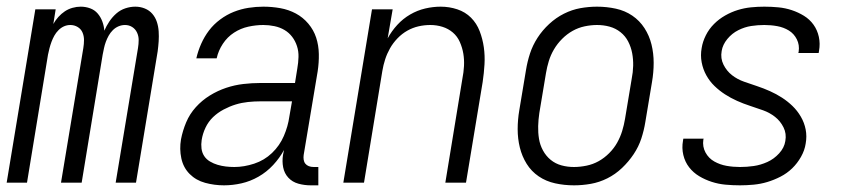

<svg xmlns="http://www.w3.org/2000/svg" viewBox="-20 -548 2540 576"><path d="M0 0 86 -520H147L140 -476Q146 -487 155 -497Q164 -507 174.5 -514Q185 -521 197.5 -524.5Q210 -528 222 -528Q237 -528 250.5 -523Q264 -518 273 -507.5Q282 -497 287 -483.5Q292 -470 293 -456Q299 -470 308 -483.5Q317 -497 329 -507.5Q341 -518 356 -523Q371 -528 386 -528Q401 -528 414.5 -522.5Q428 -517 437 -506.5Q446 -496 450.5 -482.5Q455 -469 456 -454Q457 -439 456 -424Q455 -409 453 -394L388 0H327L394 -404Q396 -416 396 -428Q396 -440 391 -450.5Q386 -461 376.5 -467Q367 -473 355 -473Q345 -473 335.5 -469Q326 -465 318.5 -457.5Q311 -450 306 -441Q301 -432 297.5 -422.5Q294 -413 292 -403.5Q290 -394 288 -384L225 0H163L230 -404Q232 -416 232 -428Q232 -440 227.5 -450.5Q223 -461 213 -467Q203 -473 191 -473Q181 -473 172 -469Q163 -465 155.5 -457.5Q148 -450 143 -441Q138 -432 134.5 -422.5Q131 -413 128.5 -403.5Q126 -394 124 -384L61 0Z M652 8Q623 8 595.5 0.5Q568 -7 549 -26Q530 -45 524 -73Q518 -101 523 -130Q528 -156 538.5 -181Q549 -206 567.5 -226.5Q586 -247 609.5 -261.5Q633 -276 658.5 -284.5Q684 -293 710 -296Q736 -299 761 -299H865L872 -343Q875 -360 875.5 -377Q876 -394 871 -409.5Q866 -425 856.5 -437.5Q847 -450 833.5 -458Q820 -466 803.5 -469.5Q787 -473 770 -473Q748 -473 725 -468Q702 -463 682 -450Q662 -437 648.5 -416.5Q635 -396 630 -373H569Q574 -395 583.5 -416.5Q593 -438 607 -456.5Q621 -475 640.5 -489.5Q660 -504 681.5 -512.5Q703 -521 725.5 -524.5Q748 -528 770 -528Q796 -528 821 -523.5Q846 -519 867.5 -507.5Q889 -496 905 -477Q921 -458 928.5 -435Q936 -412 936.5 -386Q937 -360 933 -334L891 -83Q890 -76 891 -69Q892 -62 896 -57Q900 -52 906.5 -49.5Q913 -47 921 -47H935V8H912Q893 8 875 3Q857 -2 845 -15Q833 -28 829.5 -46Q826 -64 829 -83L832 -98Q819 -74 799.5 -53Q780 -32 755.5 -18Q731 -4 704.5 2Q678 8 652 8ZM683 -47Q712 -47 742.5 -57Q773 -67 796 -89Q819 -111 831.5 -140Q844 -169 848 -198L856 -244H762Q743 -244 724 -242Q705 -240 687 -234.5Q669 -229 651 -219.5Q633 -210 619 -196.5Q605 -183 596.5 -165Q588 -147 585 -128Q583 -115 584.5 -102.5Q586 -90 592.5 -80Q599 -70 610 -63.5Q621 -57 633 -53.5Q645 -50 657.5 -48.5Q670 -47 683 -47Z M1010 0 1096 -520H1158L1143 -433Q1155 -455 1172 -473.5Q1189 -492 1210.5 -504.5Q1232 -517 1255.5 -522.5Q1279 -528 1302 -528Q1328 -528 1352 -520Q1376 -512 1393 -495Q1410 -478 1419 -454.5Q1428 -431 1431.5 -406Q1435 -381 1433.5 -355Q1432 -329 1428 -302L1378 0H1316L1367 -311Q1371 -331 1372 -350Q1373 -369 1370 -387Q1367 -405 1359.5 -422Q1352 -439 1338.5 -450.5Q1325 -462 1307.5 -467.5Q1290 -473 1271 -473Q1253 -473 1235.5 -469Q1218 -465 1202 -456Q1186 -447 1172.5 -433Q1159 -419 1150 -403Q1141 -387 1135.5 -370Q1130 -353 1127 -335L1072 0Z M1702 8Q1673 8 1645.5 2Q1618 -4 1596 -19Q1574 -34 1560 -56.5Q1546 -79 1539.5 -105.5Q1533 -132 1533 -160.5Q1533 -189 1538 -218L1558 -338Q1562 -363 1570 -387.5Q1578 -412 1592.5 -434.5Q1607 -457 1627.5 -476Q1648 -495 1672 -507Q1696 -519 1721 -523.5Q1746 -528 1771 -528Q1800 -528 1827.5 -522Q1855 -516 1877 -501Q1899 -486 1913.5 -463.5Q1928 -441 1934.5 -414.5Q1941 -388 1941 -359.5Q1941 -331 1936 -302L1916 -182Q1912 -157 1904 -132.5Q1896 -108 1881 -85.5Q1866 -63 1846 -44Q1826 -25 1802 -13Q1778 -1 1752.5 3.5Q1727 8 1702 8ZM1702 -47Q1720 -47 1739.5 -51Q1759 -55 1776 -64.5Q1793 -74 1807.5 -88.5Q1822 -103 1831.5 -120Q1841 -137 1846.5 -155Q1852 -173 1855 -191L1875 -311Q1879 -331 1879.5 -350.5Q1880 -370 1876.5 -388.5Q1873 -407 1864.5 -423.5Q1856 -440 1841.5 -451.5Q1827 -463 1809 -468Q1791 -473 1771 -473Q1753 -473 1734 -469Q1715 -465 1698 -455.5Q1681 -446 1666.5 -431.5Q1652 -417 1642 -400Q1632 -383 1626.5 -365Q1621 -347 1618 -329L1598 -209Q1595 -189 1594.5 -169.5Q1594 -150 1597 -131.5Q1600 -113 1609 -96.5Q1618 -80 1632 -68.5Q1646 -57 1664 -52Q1682 -47 1702 -47Z M2200 8Q2178 8 2156.5 6Q2135 4 2115 -2.5Q2095 -9 2077.5 -19.5Q2060 -30 2047.5 -46Q2035 -62 2030 -83Q2025 -104 2029 -126L2030 -132H2091L2090 -129Q2087 -108 2096.5 -90.5Q2106 -73 2123 -63.5Q2140 -54 2159.5 -50.5Q2179 -47 2200 -47Q2221 -47 2241.5 -50Q2262 -53 2282 -62Q2302 -71 2317.5 -88Q2333 -105 2336 -125Q2340 -147 2330.5 -166Q2321 -185 2305 -197.5Q2289 -210 2269.5 -217Q2250 -224 2230 -230.5Q2210 -237 2191 -245.5Q2172 -254 2155 -265Q2138 -276 2123.5 -290Q2109 -304 2099 -322Q2089 -340 2085 -361Q2081 -382 2085 -404Q2088 -423 2097.5 -442Q2107 -461 2122 -476Q2137 -491 2155.5 -501.5Q2174 -512 2193.5 -518Q2213 -524 2233 -526Q2253 -528 2273 -528Q2294 -528 2315 -526Q2336 -524 2355.5 -517.5Q2375 -511 2392 -500.5Q2409 -490 2420.5 -474Q2432 -458 2436.5 -437.5Q2441 -417 2437 -395L2436 -389H2375L2376 -393Q2379 -413 2370.5 -430Q2362 -447 2346.5 -456.5Q2331 -466 2312 -469.5Q2293 -473 2273 -473Q2253 -473 2233.5 -470Q2214 -467 2195 -457.5Q2176 -448 2162 -431Q2148 -414 2145 -395Q2141 -373 2150.5 -354Q2160 -335 2176 -322.5Q2192 -310 2212 -303Q2232 -296 2251.5 -289.5Q2271 -283 2290 -274.5Q2309 -266 2326 -255Q2343 -244 2357.5 -230Q2372 -216 2382.5 -198Q2393 -180 2397 -159.5Q2401 -139 2397 -117Q2394 -97 2383 -77.5Q2372 -58 2356.5 -43Q2341 -28 2321.5 -18Q2302 -8 2282 -2Q2262 4 2241 6Q2220 8 2200 8Z"/></svg>

Font: Iosevka SS18 Light
Style: Italic
Weight: 300
Italic angle: -9°
Monospace: yes
Designer: Belleve Invis
Foundry: Belleve Invis
Version: Version 25.1.1; ttfautohint (v1.8.4)